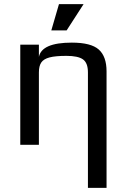

<svg xmlns="http://www.w3.org/2000/svg" viewBox="-20 -700 613 928"><path d="M78 0ZM78 -484H168V-425Q182 -494 327 -494Q420 -494 457.5 -460.5Q495 -427 495 -355V208H405V-350Q405 -396 381 -413Q357 -430 301 -430Q248 -430 219.5 -422.5Q191 -415 179.5 -398Q168 -381 168 -350V0H78ZM265 -680H384L302 -553H228Z"/></svg>

Font: Play
Style: Regular
Weight: 400
Designer: Jonas Hecksher (Cyrillic expansion: Cyreal)
Foundry: Jonas Hecksher, Playtype, e-types AS
Version: Version 2.101; ttfautohint (v1.5.65-e2d9)